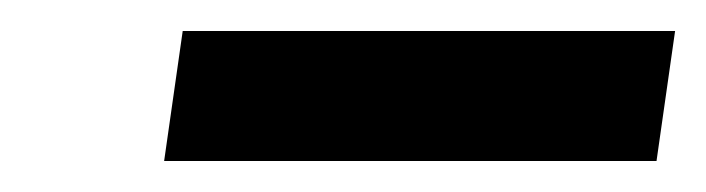

<svg xmlns="http://www.w3.org/2000/svg" viewBox="-20 -756 456 124"><path d="M416 -736 404 -652H86L98 -736Z"/></svg>

Font: Chivo
Style: Bold Italic
Weight: 700
Italic angle: -8.05°
Designer: Hector Gatti
Foundry: Omnibus-Type
Version: Version 1.007